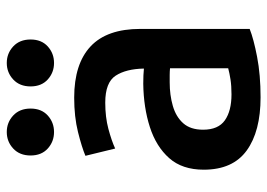

<svg xmlns="http://www.w3.org/2000/svg" viewBox="-134 -658 808 581"><g transform="rotate(-90 270.5 -367.0)"><path d="M233 -679Q233 -712 212 -731.5Q191 -751 162 -751Q133 -751 112 -731.5Q91 -712 91 -679Q91 -646 112 -627Q133 -608 162 -608Q191 -608 212 -627Q233 -646 233 -679ZM442 -679Q442 -712 421 -731.5Q400 -751 371 -751Q342 -751 321 -731.5Q300 -712 300 -679Q300 -646 321 -627Q342 -608 371 -608Q400 -608 421 -627Q442 -646 442 -679ZM474 -16V-347Q474 -448 421 -497.5Q368 -547 266 -547Q208 -547 162 -535.5Q116 -524 90 -513L112 -423Q136 -434 171.5 -443.5Q207 -453 251 -453Q312 -453 332.5 -421.5Q353 -390 354 -336Q346 -337 333.5 -337.5Q321 -338 308 -338Q236 -337 177 -318Q118 -299 83 -259.5Q48 -220 48 -155Q48 -67 106 -25Q164 17 267 17Q335 17 389.5 6.5Q444 -4 474 -16ZM355 -81Q340 -77 321 -74Q302 -71 276 -71Q226 -71 197.5 -91Q169 -111 169 -157Q169 -195 188.5 -217Q208 -239 241 -248.5Q274 -258 312 -258Q324 -258 334.5 -258Q345 -258 355 -257Z"/></g></svg>

Font: Repo DemiBold
Style: Regular
Weight: 600
Designer: Stefan Peev
Foundry: Context Ltd
Version: Version 1.502